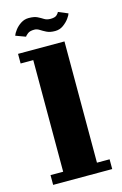

<svg xmlns="http://www.w3.org/2000/svg" viewBox="-104 -694 470 741"><g transform="rotate(-15 131.5 -323.0)"><path d="M13.5 0V-39H64V-485H13.5V-523.5H199V-39H249.5V0ZM175 -571.5Q154.5 -571.5 141.5 -578Q128.5 -584.5 118.5 -591Q108.5 -597.5 98 -597.5Q80.5 -597.5 71.8 -590.8Q63 -584 60.5 -579.5L21 -594Q24 -603 33.5 -615.5Q43 -628 57.2 -637.2Q71.5 -646.5 88.5 -646.5Q111 -646.5 123.2 -640.2Q135.5 -634 145.2 -627.8Q155 -621.5 170 -621.5Q187.5 -621.5 194.8 -628.2Q202 -635 204 -640L242 -624Q240.5 -617.5 231.5 -605Q222.5 -592.5 208 -582Q193.5 -571.5 175 -571.5Z"/></g></svg>

Font: Imbue 10pt ExtraBold
Style: Regular
Weight: 800
Designer: Tyler Finck
Foundry: Etcetera Type Company
Version: Version 1.102; ttfautohint (v1.8.3)